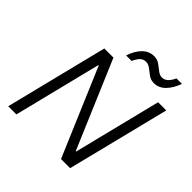

<svg xmlns="http://www.w3.org/2000/svg" viewBox="-223 -1025 1191 1191"><g transform="rotate(45 372.0 -430.0)"><path d="M575.8 0H495.8L250.8 -575.8H247.5L104.2 0H32.5L200.8 -675H280.8L525.8 -99.2H529.2L672.5 -675H744.2ZM326.7 -740Q345.8 -796.7 377.9 -828.3Q410 -860 453.3 -860Q481.7 -860 502.5 -845Q523.3 -830 542.1 -815Q560.8 -800 580.8 -800Q621.7 -800 648.3 -860H696.7Q676.7 -805 644.6 -772.5Q612.5 -740 569.2 -740Q542.5 -740 521.7 -755Q500.8 -770 482.1 -785Q463.3 -800 442.5 -800Q420 -800 404.6 -785.4Q389.2 -770.8 375 -740Z"/></g></svg>

Font: Funnel Sans Light Light
Style: Italic
Weight: 300
Italic angle: -14.036°
Version: Version 1.000